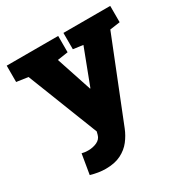

<svg xmlns="http://www.w3.org/2000/svg" viewBox="-169 -670 994 1025"><g transform="rotate(-30 328.0 -157.0)"><path d="M193.4 213.4Q170.9 213.4 148.2 209.7Q125.5 206.1 101.6 199.2L122.1 76.7Q131.8 79.1 140.9 80.3Q149.9 81.5 159.7 81.5Q190.9 81.5 215.1 70.1Q239.3 58.6 245.6 34.7L250.5 16.1L80.6 -417.5L9.8 -427.7V-528.3H327.1V-427.7L261.7 -418L332.5 -204.1L333.5 -200.2H336.4L419.9 -419.4L359.4 -427.7V-528.3H647.9V-427.7L585.4 -418.9L387.7 77.1Q373.5 112.8 349.6 143.8Q325.7 174.8 287.6 194.1Q249.5 213.4 193.4 213.4Z"/></g></svg>

Font: Roboto Slab LO Black
Style: Regular
Weight: 900
Designer: Google
Version: Version 2.000